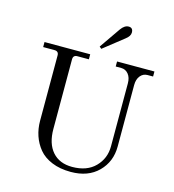

<svg xmlns="http://www.w3.org/2000/svg" viewBox="-135 -1050 1073 1181"><g transform="rotate(15 402.0 -460.0)"><path d="M538 -938Q566 -938 566 -907Q566 -884 538 -863L410 -762L397 -773L489 -906Q512 -938 538 -938ZM424 18Q355 18 303 -3.5Q251 -25 221 -61.5Q191 -98 176 -142.5Q161 -187 161 -237V-653Q161 -680 134 -680H62V-712H353V-680H280Q253 -680 253 -653V-210Q253 -117 298 -65.5Q343 -14 424 -14Q518 -14 570.5 -67.5Q623 -121 623 -198V-599Q623 -636 605 -658Q587 -680 559 -680H524V-712H762V-680H727Q699 -680 681 -658Q663 -636 663 -599V-208Q663 -111 598.5 -46.5Q534 18 424 18Z"/></g></svg>

Font: Old Standard TT
Style: Regular
Weight: 400
Designer: Alexey Kryukov <alexios@thessalonica.org.ru>
Version: Version 1.0